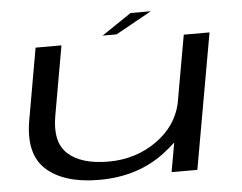

<svg xmlns="http://www.w3.org/2000/svg" viewBox="-51 -760 1045 828"><g transform="rotate(-5 472.0 -346.5)"><path d="M659.5 0 682 -126.5Q658.5 -104 628.5 -81.5Q511.5 6 347 6Q196 6 119 -62.2Q42 -130.5 67.5 -276.5L122 -586H234L181 -285.5Q161 -173 218.2 -121Q275.5 -69 393 -69Q512.5 -69 604 -135Q688 -195.5 711 -290L763.5 -586H875L771 0ZM414.5 -612.5 543 -699H630.5L475 -612.5Z"/></g></svg>

Font: Anybody UltraExpanded Regular
Style: Italic
Weight: 400
Width: 9
Italic angle: -10°
Designer: Tyler Finck
Foundry: Etcetera Type Company
Version: Version 1.010; ttfautohint (v1.8.3) -l 8 -r 50 -G 200 -x 14 